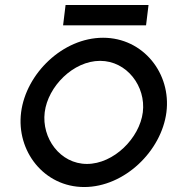

<svg xmlns="http://www.w3.org/2000/svg" viewBox="-20 -742 692 773"><path d="M244 -722 234 -640H568L578 -722ZM383 -497C491 -497 568 -394 555 -290C542 -186 438 -82 330 -82C222 -82 147 -186 160 -290C173 -394 275 -497 383 -497ZM319 11C481 11 630 -134 650 -290C670 -446 557 -590 395 -590C233 -590 85 -446 65 -290C45 -134 157 11 319 11Z"/></svg>

Font: Charger
Style: BdIt
Weight: 400
Designer: Jasper
Foundry: Cannot Into Space Fonts
Version: Version 0.98